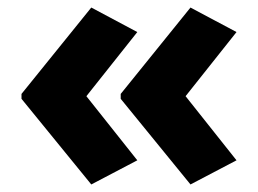

<svg xmlns="http://www.w3.org/2000/svg" viewBox="-20 -532 685 509"><path d="M37 -283 222 -512 344 -447 209 -277 344 -107 222 -43 37 -270ZM300 -283 485 -512 607 -447 472 -277 607 -107 485 -43 300 -270Z"/></svg>

Font: Noto Sans Meetei Mayek ExtraBold
Style: Regular
Weight: 800
Designer: Monotype Design Team and Neelakash Kshetrimayum
Foundry: Monotype Imaging Inc.
Version: Version 2.002; ttfautohint (v1.8.4.7-5d5b)